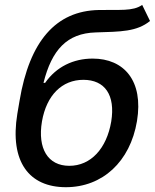

<svg xmlns="http://www.w3.org/2000/svg" viewBox="-20 -769 645 800"><path d="M605.1 -681.5 572.4 -748.6C533.7 -720.9 476.9 -729.4 391.3 -727.3C213.4 -723.7 103 -598.4 61.4 -348.7L52.2 -294.7C19.5 -94.5 101.6 11 254.6 11C406.6 11 522.4 -94.8 550.8 -264.6C578.5 -432.5 496.8 -524.9 366.1 -524.9C286.2 -524.9 214.8 -491.1 168 -423.7H161.2C196 -561.8 259.2 -630.3 378.6 -633.9C483 -637.1 549.4 -636.7 605.1 -681.5ZM154.8 -262.8C174 -373.2 239 -436.4 327.4 -436.4C416.9 -436.4 461.3 -373.2 443.5 -262.8C424.4 -149.9 358.3 -78.1 268.8 -78.1C179.3 -78.1 136 -150.2 154.8 -262.8Z"/></svg>

Font: Magic Ui Pro Medium
Style: Italic
Weight: 500
Italic angle: -9.39999°
Designer: Stefan Endress, Andreas Faust
Version: Version 1.000;FEAKit 1.0